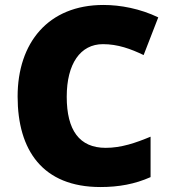

<svg xmlns="http://www.w3.org/2000/svg" viewBox="-20 -744 689 774"><path d="M395 -566C455 -566 507 -547 559 -522L618 -674C545 -709 466 -724 397 -724C174 -724 51 -571 51 -355C51 -138 152 10 385 10C459 10 524 -2 587 -30V-193C527 -168 469 -148 406 -148C300 -148 249 -219 249 -354C249 -487 304 -566 395 -566Z"/></svg>

Font: Noto Sans Bengali Black
Style: Regular
Weight: 900
Designer: Jelle Bosma - Monotype Design Team
Foundry: Monotype Imaging Inc.
Version: Version 2.003